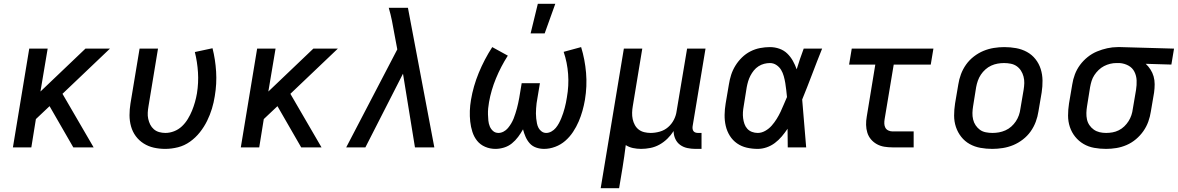

<svg xmlns="http://www.w3.org/2000/svg" viewBox="-20 -776 6202 1011"><path d="M366 0 241 -217 169 -149 145 0H48L134 -520H231L193 -294L430 -520H559L309 -282L473 0Z M850 8Q819 8 790 1.5Q761 -5 736.5 -20.5Q712 -36 695 -59Q678 -82 670 -110.5Q662 -139 662 -169.5Q662 -200 667 -231L715 -520H812L762 -217Q759 -200 758 -183Q757 -166 760.5 -150Q764 -134 771 -120Q778 -106 790 -95.5Q802 -85 818 -80.5Q834 -76 851 -76Q874 -76 897 -85Q920 -94 938 -111Q956 -128 969 -149.5Q982 -171 991 -193Q1000 -215 1006.5 -238Q1013 -261 1017 -284Q1026 -340 1022.5 -395Q1019 -450 1006 -502L1099 -522Q1114 -463 1118 -399Q1122 -335 1111 -270Q1106 -237 1096 -204Q1086 -171 1070.5 -139.5Q1055 -108 1032.5 -79.5Q1010 -51 980.5 -30Q951 -9 917 -0.5Q883 8 850 8Z M1566 0 1441 -217 1369 -149 1345 0H1248L1334 -520H1431L1393 -294L1630 -520H1759L1509 -282L1673 0Z M1803 0 2072 -516 2057 -596Q2051 -631 2044 -666Q2037 -701 2027 -735H2128Q2163 -551 2197.5 -367.5Q2232 -184 2267 0H2165L2102 -388L1904 0Z M2845 8Q2823 8 2803 1Q2783 -6 2769.5 -21Q2756 -36 2747.5 -55.5Q2739 -75 2734 -95Q2723 -75 2708.5 -55.5Q2694 -36 2675.5 -21Q2657 -6 2634 1Q2611 8 2589 8Q2560 8 2534.5 -3Q2509 -14 2492.5 -34.5Q2476 -55 2467.5 -81.5Q2459 -108 2456 -136Q2453 -164 2454 -192.5Q2455 -221 2460 -250Q2472 -322 2501 -392.5Q2530 -463 2572 -528L2654 -483Q2617 -425 2591.5 -363Q2566 -301 2555 -238Q2552 -222 2550.5 -205.5Q2549 -189 2549.5 -173Q2550 -157 2551.5 -141Q2553 -125 2559 -110.5Q2565 -96 2576.5 -86Q2588 -76 2605 -76Q2618 -76 2631.5 -83Q2645 -90 2654.5 -101.5Q2664 -113 2671.5 -125.5Q2679 -138 2684.5 -151.5Q2690 -165 2694 -178.5Q2698 -192 2702 -205.5Q2706 -219 2708.5 -232.5Q2711 -246 2714 -260L2727 -338H2823L2810 -260Q2807 -246 2805.5 -232.5Q2804 -219 2803 -205.5Q2802 -192 2802 -178.5Q2802 -165 2803.5 -152Q2805 -139 2807.5 -126Q2810 -113 2816 -102Q2822 -91 2832.5 -83.5Q2843 -76 2856 -76Q2870 -76 2883.5 -83.5Q2897 -91 2906.5 -102.5Q2916 -114 2923 -127Q2930 -140 2935.5 -153.5Q2941 -167 2945.5 -180.5Q2950 -194 2953.5 -207.5Q2957 -221 2960 -235Q2963 -249 2965 -263Q2976 -325 2971.5 -386Q2967 -447 2948 -503L3040 -528Q3060 -463 3066 -392.5Q3072 -322 3060 -250Q3055 -221 3047 -192.5Q3039 -164 3027 -136Q3015 -108 2997.5 -81.5Q2980 -55 2956.5 -34.5Q2933 -14 2903.5 -3Q2874 8 2845 8ZM2774 -600 2812 -756H2904L2848 -600Z M3143 215 3265 -520H3362L3312 -217Q3309 -200 3308.5 -182.5Q3308 -165 3311.5 -148.5Q3315 -132 3323 -117.5Q3331 -103 3343.5 -93.5Q3356 -84 3372.5 -80Q3389 -76 3406 -76Q3430 -76 3454.5 -83Q3479 -90 3498 -106.5Q3517 -123 3528.5 -145.5Q3540 -168 3543 -192L3598 -520H3695L3627 -111Q3626 -104 3627 -97Q3628 -90 3632 -85Q3636 -80 3642.5 -78Q3649 -76 3656 -76H3674V8H3642Q3620 8 3599 3.5Q3578 -1 3561.5 -13Q3545 -25 3536 -44.5Q3527 -64 3527 -86Q3513 -64 3494 -45.5Q3475 -27 3452.5 -14.5Q3430 -2 3405 3Q3380 8 3356 8Q3334 8 3313 3.5Q3292 -1 3275 -12Q3271 18 3267 48Q3263 78 3258 107L3240 215Z M3970 8Q3940 8 3912 1.5Q3884 -5 3861 -21Q3838 -37 3823 -61Q3808 -85 3801.5 -113Q3795 -141 3795.5 -171Q3796 -201 3801 -231L3818 -331Q3822 -357 3830 -382Q3838 -407 3852.5 -430.5Q3867 -454 3887 -473.5Q3907 -493 3931.5 -505.5Q3956 -518 3982.5 -523Q4009 -528 4034 -528Q4060 -528 4084 -519.5Q4108 -511 4125.5 -494Q4143 -477 4155 -455.5Q4167 -434 4175 -411Q4183 -438 4192.5 -465.5Q4202 -493 4212 -520H4309Q4282 -453 4256.5 -385.5Q4231 -318 4204 -252Q4210 -189 4214.5 -126Q4219 -63 4225 0H4128Q4128 -24 4127.5 -48.5Q4127 -73 4127 -98Q4113 -77 4096.5 -57.5Q4080 -38 4060 -23Q4040 -8 4016.5 0Q3993 8 3970 8ZM3970 -76Q3990 -76 4009.5 -87Q4029 -98 4043.5 -114.5Q4058 -131 4069.5 -149.5Q4081 -168 4090 -187Q4099 -206 4107 -225.5Q4115 -245 4124 -265Q4122 -284 4120 -302.5Q4118 -321 4115 -339Q4112 -357 4107 -375Q4102 -393 4093 -408Q4084 -423 4068.5 -433.5Q4053 -444 4034 -444Q4019 -444 4003.5 -440Q3988 -436 3974 -427Q3960 -418 3949.5 -405Q3939 -392 3931.5 -377.5Q3924 -363 3919.5 -348Q3915 -333 3912 -317L3896 -217Q3893 -201 3892 -185Q3891 -169 3893 -153.5Q3895 -138 3900 -123.5Q3905 -109 3915 -98Q3925 -87 3939.5 -81.5Q3954 -76 3970 -76Z M4679 0Q4657 0 4636 -3.5Q4615 -7 4597 -17Q4579 -27 4566 -42.5Q4553 -58 4547 -77.5Q4541 -97 4540.5 -118.5Q4540 -140 4544 -162L4589 -436H4451L4465 -520H4895L4881 -436H4686L4638 -148Q4636 -136 4636.5 -124.5Q4637 -113 4642 -103.5Q4647 -94 4657.5 -89Q4668 -84 4679 -84H4791V0Z M5205 8Q5173 8 5142.5 2.5Q5112 -3 5086 -17.5Q5060 -32 5041.5 -55.5Q5023 -79 5013.5 -107.5Q5004 -136 5004 -167.5Q5004 -199 5009 -231L5026 -331Q5030 -358 5040 -385Q5050 -412 5067 -436Q5084 -460 5108 -478.5Q5132 -497 5158.5 -508Q5185 -519 5213 -523.5Q5241 -528 5268 -528Q5300 -528 5330.5 -522.5Q5361 -517 5387.5 -502.5Q5414 -488 5432.5 -464.5Q5451 -441 5460 -412.5Q5469 -384 5469.5 -352.5Q5470 -321 5465 -289L5448 -189Q5444 -162 5434 -135Q5424 -108 5407 -84Q5390 -60 5366 -41.5Q5342 -23 5315.5 -12Q5289 -1 5260.5 3.5Q5232 8 5205 8ZM5206 -76Q5223 -76 5240 -79Q5257 -82 5274 -89.5Q5291 -97 5305 -109.5Q5319 -122 5329 -137Q5339 -152 5345 -169Q5351 -186 5353 -203L5370 -303Q5373 -321 5373.5 -338.5Q5374 -356 5369.5 -373Q5365 -390 5356 -404Q5347 -418 5333.5 -427.5Q5320 -437 5302.5 -440.5Q5285 -444 5267 -444Q5250 -444 5233 -441Q5216 -438 5199.5 -430.5Q5183 -423 5169 -410.5Q5155 -398 5145 -383Q5135 -368 5129 -351Q5123 -334 5120 -317L5104 -217Q5101 -199 5100.5 -181.5Q5100 -164 5104 -147Q5108 -130 5117.5 -116Q5127 -102 5140 -92.5Q5153 -83 5170.5 -79.5Q5188 -76 5206 -76Z M5804 8Q5772 8 5741.5 2.5Q5711 -3 5685.5 -18Q5660 -33 5641.5 -56Q5623 -79 5613.5 -107.5Q5604 -136 5604 -167.5Q5604 -199 5609 -231L5626 -331Q5630 -358 5640 -384.5Q5650 -411 5667 -434Q5684 -457 5707 -475.5Q5730 -494 5756.5 -505Q5783 -516 5810.5 -522Q5838 -528 5865 -528H5881L6162 -520L6148 -436L6013 -440Q6027 -427 6038 -410Q6049 -393 6054.5 -373.5Q6060 -354 6060 -332.5Q6060 -311 6057 -289L6040 -189Q6036 -162 6026.5 -135.5Q6017 -109 6000.5 -85.5Q5984 -62 5961.5 -43Q5939 -24 5912.5 -12.5Q5886 -1 5858.5 3.5Q5831 8 5804 8ZM5805 -76Q5821 -76 5838 -79Q5855 -82 5871 -90Q5887 -98 5900 -110.5Q5913 -123 5922.5 -138Q5932 -153 5937.5 -169.5Q5943 -186 5945 -203L5962 -303Q5966 -328 5965 -352.5Q5964 -377 5953.5 -398Q5943 -419 5922 -430.5Q5901 -442 5876 -444H5858Q5842 -444 5825.5 -440Q5809 -436 5793.5 -428Q5778 -420 5765 -407.5Q5752 -395 5742.5 -380.5Q5733 -366 5728 -350Q5723 -334 5720 -317L5704 -217Q5701 -199 5700.5 -181.5Q5700 -164 5703.5 -147.5Q5707 -131 5716.5 -117Q5726 -103 5739.5 -93.5Q5753 -84 5769.5 -80Q5786 -76 5804 -76Z"/></svg>

Font: Iosevka Custom Medium Oblique
Style: Regular
Weight: 500
Italic angle: -9°
Designer: Belleve Invis
Foundry: Belleve Invis
Version: Version 27.0.1